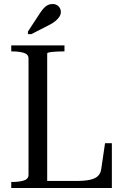

<svg xmlns="http://www.w3.org/2000/svg" viewBox="-20 -936 617 956"><path d="M301 -710H36V-680H42Q74 -680 98 -673Q122 -666 122 -644V-66Q122 -44 98 -37Q74 -30 42 -30H36V0H537V-223H503L484 -94Q481 -72 467 -59Q453 -46 426.5 -40.5Q400 -35 357 -35H215V-670Q215 -675 241 -677.5Q267 -680 292 -680H301ZM180 -872 119 -779V-766H136L224 -811Q242 -820 255 -830.5Q268 -841 275.5 -852.5Q283 -864 283 -877Q283 -892 272 -904Q261 -916 241 -916Q229 -916 218.5 -911Q208 -906 199 -896.5Q190 -887 180 -872Z"/></svg>

Font: Roboto Serif 144pt
Style: Regular
Weight: 400
Version: Version 1.008